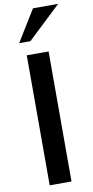

<svg xmlns="http://www.w3.org/2000/svg" viewBox="-111 -1086 547 1130"><g transform="rotate(-10 162.0 -521.5)"><path d="M173.8 -1043H324.2L125 -855H58.1ZM89.8 -776.9H220.2V0H89.8Z"/></g></svg>

Font: Sporting Grotesque
Style: Regular
Weight: 400
Designer: Lucas LE BIHAN
Foundry: Lucas LE BIHAN
Version: Version 2.001;PS 2.1;hotconv 1.0.88;makeotf.lib2.5.647800